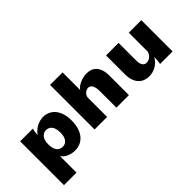

<svg xmlns="http://www.w3.org/2000/svg" viewBox="-47 -1413 2286 2286"><g transform="rotate(-45 1096.0 -269.5)"><path d="M76.2 -526.9H291Q282.7 -500.5 279.5 -477.8Q276.4 -455.1 276.4 -430.2Q290 -454.1 312 -474.1Q334 -494.1 360.4 -508.8Q386.7 -523.4 415.8 -531.7Q444.8 -540 472.7 -540Q513.7 -540 552.2 -524.4Q590.8 -508.8 620.4 -476.1Q649.9 -443.4 667.7 -392.3Q685.5 -341.3 685.5 -271Q685.5 -191.9 665.8 -137.5Q646 -83 614.3 -49.3Q582.5 -15.6 542.7 -0.7Q502.9 14.2 462.9 14.2Q434.1 14.2 407 8.1Q379.9 2 356.7 -9Q333.5 -20 315.4 -34.9Q297.4 -49.8 287.1 -67.4V210.9H76.2ZM287.1 -262.2Q287.1 -222.2 295.9 -195.3Q304.7 -168.5 319.1 -152.1Q333.5 -135.7 351.8 -128.7Q370.1 -121.6 389.2 -121.6Q408.2 -121.6 426.3 -128.7Q444.3 -135.7 458.5 -152.1Q472.7 -168.5 481.2 -195.6Q489.7 -222.7 489.7 -262.7Q489.7 -302.2 481.2 -329.3Q472.7 -356.4 458.5 -373Q444.3 -389.6 426.5 -396.7Q408.7 -403.8 389.6 -403.8Q370.6 -403.8 352.3 -396.7Q334 -389.6 319.3 -373Q304.7 -356.4 295.9 -329.3Q287.1 -302.2 287.1 -262.2Z M802.7 -750H1013.7V-454.6Q1027.3 -473.6 1048.8 -489.3Q1070.3 -504.9 1096.2 -516.4Q1122.1 -527.8 1150.9 -533.9Q1179.7 -540 1208.5 -540Q1244.1 -540 1275.6 -528.6Q1307.1 -517.1 1330.6 -491.7Q1354 -466.3 1367.4 -426.5Q1380.9 -386.7 1380.9 -330.6V0H1169.9V-278.3Q1169.9 -314.9 1163.8 -339.4Q1157.7 -363.8 1147.9 -378.7Q1138.2 -393.6 1125.7 -399.7Q1113.3 -405.8 1100.6 -405.8Q1085.9 -405.8 1071.5 -400.1Q1057.1 -394.5 1045.2 -384.3Q1033.2 -374 1024.9 -359.9Q1016.6 -345.7 1013.7 -328.6V0H802.7Z M2116.2 0H1905.8L1910.2 -33.7Q1912.1 -49.3 1913.6 -68.8Q1915 -88.4 1916 -109.4Q1901.4 -80.6 1879.2 -57.9Q1856.9 -35.2 1830.1 -19Q1803.2 -2.9 1772.9 5.6Q1742.7 14.2 1711.9 14.2Q1673.8 14.2 1639.6 1.7Q1605.5 -10.7 1579.3 -37.8Q1553.2 -64.9 1537.8 -107.7Q1522.5 -150.4 1522.5 -210.9V-526.9H1733.4V-230.5Q1733.4 -200.2 1739 -179.7Q1744.6 -159.2 1754.4 -146.5Q1764.2 -133.8 1776.9 -128.2Q1789.6 -122.6 1803.7 -122.6Q1820.3 -122.6 1837.2 -129.4Q1854 -136.2 1867.9 -147.9Q1881.8 -159.7 1891.8 -175.5Q1901.9 -191.4 1905.3 -209.5V-526.9H2116.2Z"/></g></svg>

Font: Candal
Style: Regular
Weight: 400
Designer: vernon adams
Foundry: vernon adams
Version: Version 1.000